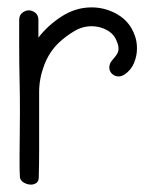

<svg xmlns="http://www.w3.org/2000/svg" viewBox="-20 -504 401 520"><path d="M64 -4Q54 -4 44.5 -9.5Q35 -15 34 -24Q33 -41 33 -56.5Q33 -72 33 -85Q33 -113 33.5 -139.5Q34 -166 34 -201Q34 -245 33 -288Q32 -331 32 -374V-450Q32 -463 40.5 -469.5Q49 -476 58 -476Q67 -476 75.5 -469.5Q84 -463 84 -450V-402Q109 -435 147 -459.5Q185 -484 228 -484Q266 -484 299 -464.5Q332 -445 345 -408Q351 -392 351 -373Q351 -353 343 -333.5Q335 -314 317 -302Q309 -297 301 -297Q291 -297 283.5 -304Q276 -311 276 -321Q276 -332 284 -341Q292 -350 296.5 -357Q301 -364 301 -372Q301 -381 297 -390Q290 -411 270.5 -422Q251 -433 228 -433Q203 -433 180 -419Q157 -405 139 -388Q113 -363 99.5 -327Q86 -291 86 -255V-170Q86 -133 86 -97Q86 -61 85 -24Q85 -13 78.5 -8.5Q72 -4 64 -4Z"/></svg>

Font: Twinkle Star
Style: Regular
Weight: 400
Designer: Robert E. Leuschke
Foundry: Robert E. Leuschke
Version: Version 2.010; ttfautohint (v1.8.3)